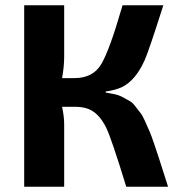

<svg xmlns="http://www.w3.org/2000/svg" viewBox="-20 -710 678 730"><path d="M382 -362V-358Q401 -355 417 -351.5Q433 -348 447.5 -340Q462 -332 473 -326Q484 -320 495.5 -304.5Q507 -289 514.5 -280Q522 -271 532.5 -247Q543 -223 549 -209.5Q555 -196 566.5 -162Q578 -128 584 -109.5Q590 -91 604 -47Q614 -16 619 0H460Q404 -183 384 -224Q353 -287 306 -299Q288 -304 265 -304H216Q224 -267 224 -238V0H72V-690H224V-495Q224 -456 216 -413H263Q334 -413 365.5 -467Q397 -521 443 -680Q445 -687 446 -690H601Q545 -514 530 -481Q495 -403 442 -378Q417 -367 382 -362Z"/></svg>

Font: Exo 2.0
Style: Bold
Weight: 700
Designer: Natanael Gama
Version: Version 1.001;PS 001.001;hotconv 1.0.70;makeotf.lib2.5.58329